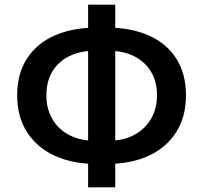

<svg xmlns="http://www.w3.org/2000/svg" viewBox="-20 -783 877 828"><path d="M395 -76Q294 -76 217 -111Q140 -146 97 -212.5Q54 -279 54 -372Q54 -466 97 -531.5Q140 -597 217 -630.5Q294 -664 395 -664H441Q544 -664 620.5 -630.5Q697 -597 739.5 -531.5Q782 -466 782 -372Q782 -279 739.5 -212.5Q697 -146 620.5 -111Q544 -76 441 -76ZM389 -176H448Q511 -176 557.5 -200.5Q604 -225 630.5 -269Q657 -313 657 -372Q657 -432 630.5 -475Q604 -518 557.5 -541Q511 -564 448 -564H389Q326 -564 279 -541Q232 -518 206 -475Q180 -432 180 -372Q180 -313 206 -269Q232 -225 279 -200.5Q326 -176 389 -176ZM360 25V-763H477V25Z"/></svg>

Font: Noto Sans TC SemiBold
Style: Regular
Weight: 600
Designer: Ryoko NISHIZUKA  (kana, bopomofo & ideographs); Paul D. Hunt (Latin, Greek & Cyrillic); Sandoll Communications , Soo-you
Foundry: Adobe
Version: Version 2.004-H2;hotconv 1.0.118;makeotfexe 2.5.65603